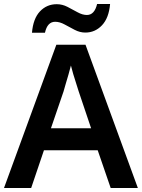

<svg xmlns="http://www.w3.org/2000/svg" viewBox="-20 -941 711 961"><path d="M534 0 469 -189H200L136 0H0L262 -717H408L670 0ZM374 -483Q370 -497 362 -521Q354 -545 346.5 -570.5Q339 -596 335 -613Q330 -593 322.5 -567Q315 -541 308 -518Q301 -495 298 -483L235 -299H436ZM140 -777Q146 -848 180 -884Q214 -920 264 -920Q292 -920 318 -906.5Q344 -893 368.5 -879.5Q393 -866 415 -866Q453 -866 466 -921H531Q525 -851 490.5 -814.5Q456 -778 407 -778Q380 -778 354 -791.5Q328 -805 303.5 -818.5Q279 -832 256 -832Q217 -832 205 -777Z"/></svg>

Font: Noto Sans SemiBold
Style: Regular
Weight: 600
Designer: Monotype Design Team
Foundry: Monotype Imaging Inc.
Version: Version 2.007